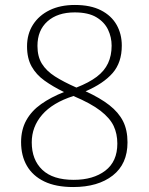

<svg xmlns="http://www.w3.org/2000/svg" viewBox="-20 -744 599 774"><path d="M275 10Q205 10 158.5 -12.5Q112 -35 88.5 -75.5Q65 -116 65 -171Q65 -221 86 -259Q107 -297 146 -324.5Q185 -352 238 -373Q193 -395 159.5 -419Q126 -443 107.5 -476Q89 -509 89 -557Q89 -607 113 -644.5Q137 -682 180 -703Q223 -724 282 -724Q345 -724 387 -702.5Q429 -681 450 -644Q471 -607 471 -560Q471 -492 434 -449.5Q397 -407 325 -376Q384 -349 421 -320Q458 -291 476 -255.5Q494 -220 494 -170Q494 -83 434.5 -36.5Q375 10 275 10ZM277 -19Q356 -19 404.5 -56Q453 -93 453 -165Q453 -205 438 -236.5Q423 -268 385 -297.5Q347 -327 276 -357Q192 -330 150 -281.5Q108 -233 108 -170Q108 -100 150.5 -59.5Q193 -19 277 -19ZM288 -391Q339 -411 370 -434.5Q401 -458 415.5 -489Q430 -520 430 -560Q430 -594 415.5 -624.5Q401 -655 368.5 -674.5Q336 -694 281 -694Q212 -694 171.5 -658Q131 -622 131 -559Q131 -516 149 -487Q167 -458 201.5 -436Q236 -414 288 -391Z"/></svg>

Font: Noto Serif Thai ExtraLight
Style: Regular
Weight: 250
Version: Version 2.001